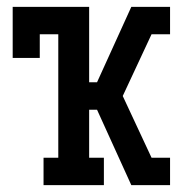

<svg xmlns="http://www.w3.org/2000/svg" viewBox="-20 -540 540 560"><path d="M107 0V-80H150V-440H96V-371H17V-520H240V-300H263L363 -520H476V-440H422L338 -260L422 -80H476V0H363L263 -220H240V-80H283V0Z"/></svg>

Font: Iosevka Curly Slab Medium
Style: Regular
Weight: 500
Monospace: yes
Designer: Belleve Invis
Foundry: Belleve Invis
Version: Version 22.1.2; ttfautohint (v1.8.4)